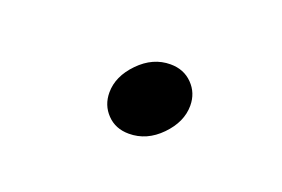

<svg xmlns="http://www.w3.org/2000/svg" viewBox="-35 -181 376 256"><g transform="rotate(20 153.5 -53.0)"><path d="M111.8 -43Q111.8 -65.9 131.3 -85.9Q150.9 -106 175.8 -106Q194.8 -106 207 -93.5Q219.2 -81.1 219.2 -63Q219.2 -40 199.7 -20Q180.2 0 154.8 0Q135.7 0 123.8 -12.5Q111.8 -24.9 111.8 -43Z"/></g></svg>

Font: CMU Classical Serif
Style: Italic
Weight: 500
Italic angle: -14.04°
Version: Version 0.7.0